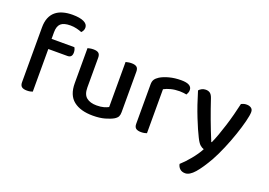

<svg xmlns="http://www.w3.org/2000/svg" viewBox="-117 -990 2096 1498"><g transform="rotate(20 931.0 -241.0)"><path d="M172 -439H361Q365 -433 368.5 -422.5Q372 -412 372 -398Q372 -356 334 -356H175V-2Q168 1 155.5 3.5Q143 6 128 6Q99 6 85 -5Q71 -16 71 -42V-498Q71 -544 84.5 -577Q98 -610 123 -631Q148 -652 183.5 -662Q219 -672 262 -672Q324 -672 357 -656Q390 -640 390 -611Q390 -597 384.5 -586.5Q379 -576 371 -568Q352 -576 327 -582Q302 -588 276 -588Q220 -588 196 -566Q172 -544 172 -494Z M460 -467Q467 -469 480 -471.5Q493 -474 508 -474Q537 -474 550.5 -463Q564 -452 564 -425V-178Q564 -120 594.5 -95.5Q625 -71 679 -71Q714 -71 738 -78Q762 -85 776 -93V-467Q784 -469 796.5 -471.5Q809 -474 824 -474Q853 -474 867 -463Q881 -452 881 -425V-88Q881 -66 874 -52Q867 -38 846 -25Q820 -10 777.5 2Q735 14 678 14Q575 14 517.5 -31.5Q460 -77 460 -176Z M1123 -2Q1116 1 1103.5 3.5Q1091 6 1076 6Q1047 6 1033 -5Q1019 -16 1019 -42V-370Q1019 -395 1029 -410.5Q1039 -426 1061 -440Q1090 -458 1135 -470Q1180 -482 1234 -482Q1322 -482 1322 -432Q1322 -420 1318 -409.5Q1314 -399 1309 -391Q1299 -393 1284 -395Q1269 -397 1252 -397Q1212 -397 1179 -388.5Q1146 -380 1123 -367Z M1514 -109Q1489 -158 1453 -248Q1417 -338 1383 -452Q1392 -463 1407 -470.5Q1422 -478 1439 -478Q1461 -478 1475 -467.5Q1489 -457 1498 -431Q1525 -350 1554 -271.5Q1583 -193 1618 -109H1622Q1637 -141 1652.5 -184Q1668 -227 1683 -275Q1698 -323 1711 -372.5Q1724 -422 1734 -467Q1744 -472 1754.5 -475Q1765 -478 1779 -478Q1801 -478 1816 -467.5Q1831 -457 1831 -435Q1831 -409 1817.5 -355.5Q1804 -302 1782 -237.5Q1760 -173 1732 -107Q1704 -41 1676 10Q1626 98 1585.5 144Q1545 190 1509 190Q1481 190 1464.5 174.5Q1448 159 1444 136Q1460 122 1479 102Q1498 82 1517 59Q1536 36 1553 11.5Q1570 -13 1582 -36Q1565 -41 1549 -55.5Q1533 -70 1514 -109Z"/></g></svg>

Font: Baloo Chettan 2 Medium
Style: Regular
Weight: 500
Designer: Maithili Shingre, Unnati Kotecha and Ek Type
Foundry: Ek Type
Version: Version 1.640;hotconv 1.0.111;makeotfexe 2.5.65597; ttfautoh